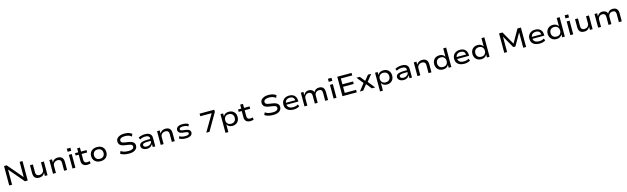

<svg xmlns="http://www.w3.org/2000/svg" viewBox="241 -3635 21956 6728"><g transform="rotate(-15 11219.0 -271.0)"><path d="M116 0V-705H213L682 -152V-705H787V0H686L220 -549V0Z M1208 9Q1144 9 1097 -13Q1050 -35 1025.5 -82.5Q1001 -130 1001 -205V-497H1107V-211Q1107 -170 1120.5 -140.5Q1134 -111 1162.5 -95.5Q1191 -80 1235 -80Q1283 -80 1320.5 -101Q1358 -122 1379 -156.5Q1400 -191 1400 -230V-497H1506V0H1409V-108H1405Q1374 -54 1327 -22.5Q1280 9 1208 9Z M1705 0V-497H1802V-390H1805Q1834 -443 1885.5 -474.5Q1937 -506 2006 -506Q2072 -506 2118.5 -484Q2165 -462 2189.5 -414Q2214 -366 2214 -290V0H2108V-286Q2108 -329 2094.5 -358Q2081 -387 2053 -402Q2025 -417 1980 -417Q1930 -417 1892 -396Q1854 -375 1832 -340.5Q1810 -306 1810 -265V0Z M2399 -610V-722H2528V-610ZM2412 0V-497H2517V0Z M2950 9Q2852 9 2799.5 -40.5Q2747 -90 2747 -181V-411H2636V-497H2752V-642H2853V-497H3054V-411H2853V-189Q2853 -133 2882.5 -107Q2912 -81 2968 -81Q2992 -81 3014.5 -85Q3037 -89 3058 -98L3074 -15Q3050 -2 3018 3.5Q2986 9 2950 9Z M3431 9Q3346 9 3283.5 -23.5Q3221 -56 3187 -114.5Q3153 -173 3153 -249Q3153 -326 3187 -384Q3221 -442 3283.5 -474Q3346 -506 3431 -506Q3518 -506 3579.5 -474Q3641 -442 3674.5 -384Q3708 -326 3708 -249Q3708 -173 3675 -114.5Q3642 -56 3580 -23.5Q3518 9 3431 9ZM3431 -80Q3513 -80 3558.5 -127Q3604 -174 3604 -250Q3604 -325 3558.5 -371.5Q3513 -418 3431 -418Q3349 -418 3303.5 -371.5Q3258 -325 3258 -250Q3258 -174 3303.5 -127Q3349 -80 3431 -80Z M4473 9Q4409 9 4350 0.5Q4291 -8 4242 -26.5Q4193 -45 4156 -72L4196 -158Q4237 -130 4280.5 -113.5Q4324 -97 4373 -90.5Q4422 -84 4475 -84Q4563 -84 4613 -112.5Q4663 -141 4663 -197Q4663 -230 4646.5 -248.5Q4630 -267 4598.5 -277.5Q4567 -288 4519 -295L4378 -317Q4269 -334 4221.5 -383.5Q4174 -433 4174 -509Q4174 -572 4213 -618Q4252 -664 4320.5 -689Q4389 -714 4479 -714Q4536 -714 4586 -704.5Q4636 -695 4678 -676Q4720 -657 4752 -629L4712 -543Q4663 -586 4605.5 -603.5Q4548 -621 4477 -621Q4420 -621 4375.5 -608.5Q4331 -596 4306 -572Q4281 -548 4281 -510Q4281 -467 4310.5 -444.5Q4340 -422 4411 -410L4549 -389Q4661 -372 4715.5 -325.5Q4770 -279 4770 -201Q4770 -138 4733.5 -90.5Q4697 -43 4630.5 -17Q4564 9 4473 9Z M5113 9Q5054 9 5007.5 -11Q4961 -31 4934.5 -65.5Q4908 -100 4908 -144Q4908 -197 4941.5 -230.5Q4975 -264 5044 -279.5Q5113 -295 5221 -295H5328V-226H5227Q5168 -226 5127.5 -222Q5087 -218 5061.5 -209.5Q5036 -201 5024 -186Q5012 -171 5012 -149Q5012 -110 5046 -90.5Q5080 -71 5133 -71Q5181 -71 5221.5 -90Q5262 -109 5286.5 -141Q5311 -173 5311 -210V-321Q5311 -374 5272 -398.5Q5233 -423 5160 -423Q5110 -423 5060.5 -410.5Q5011 -398 4963 -370L4931 -447Q4966 -466 5005.5 -479.5Q5045 -493 5087.5 -499.5Q5130 -506 5173 -506Q5246 -506 5300 -485.5Q5354 -465 5384 -421.5Q5414 -378 5414 -309V0H5323V-107L5321 -108Q5304 -77 5275.5 -50Q5247 -23 5206.5 -7Q5166 9 5113 9Z M5612 0V-497H5709V-390H5712Q5741 -443 5792.5 -474.5Q5844 -506 5913 -506Q5979 -506 6025.5 -484Q6072 -462 6096.5 -414Q6121 -366 6121 -290V0H6015V-286Q6015 -329 6001.5 -358Q5988 -387 5960 -402Q5932 -417 5887 -417Q5837 -417 5799 -396Q5761 -375 5739 -340.5Q5717 -306 5717 -265V0Z M6528 9Q6479 9 6433.5 2Q6388 -5 6350.5 -18Q6313 -31 6288 -50L6319 -125Q6347 -106 6381.5 -94.5Q6416 -83 6454 -78Q6492 -73 6528 -73Q6593 -73 6630 -89.5Q6667 -106 6667 -138Q6667 -165 6647.5 -179Q6628 -193 6581 -200L6453 -216Q6377 -226 6338.5 -263Q6300 -300 6300 -355Q6300 -399 6326.5 -433Q6353 -467 6405 -486.5Q6457 -506 6533 -506Q6576 -506 6618 -499.5Q6660 -493 6695.5 -480Q6731 -467 6751 -447L6717 -375Q6693 -393 6662 -404Q6631 -415 6597 -419.5Q6563 -424 6530 -424Q6465 -424 6431 -406Q6397 -388 6397 -358Q6397 -331 6415.5 -317Q6434 -303 6479 -297L6603 -279Q6685 -268 6724.5 -233.5Q6764 -199 6764 -140Q6764 -95 6735 -61Q6706 -27 6653 -9Q6600 9 6528 9Z M7264 0 7652 -660 7657 -611H7211V-705H7743V-626L7380 0Z M7913 180V-498H8009V-393H8011Q8036 -448 8089.5 -477Q8143 -506 8213 -506Q8292 -506 8349.5 -473.5Q8407 -441 8438 -383Q8469 -325 8469 -249Q8469 -174 8438 -115.5Q8407 -57 8350 -24Q8293 9 8214 9Q8144 9 8094 -19.5Q8044 -48 8020 -98H8018V180ZM8190 -76Q8272 -76 8318 -124Q8364 -172 8364 -250Q8364 -327 8318 -374.5Q8272 -422 8190 -422Q8108 -422 8062.5 -374.5Q8017 -327 8017 -250Q8017 -172 8063 -124Q8109 -76 8190 -76Z M8864 9Q8766 9 8713.5 -40.5Q8661 -90 8661 -181V-411H8550V-497H8666V-642H8767V-497H8968V-411H8767V-189Q8767 -133 8796.5 -107Q8826 -81 8882 -81Q8906 -81 8928.5 -85Q8951 -89 8972 -98L8988 -15Q8964 -2 8932 3.5Q8900 9 8864 9Z M9704 9Q9640 9 9581 0.5Q9522 -8 9473 -26.5Q9424 -45 9387 -72L9427 -158Q9468 -130 9511.5 -113.5Q9555 -97 9604 -90.5Q9653 -84 9706 -84Q9794 -84 9844 -112.5Q9894 -141 9894 -197Q9894 -230 9877.5 -248.5Q9861 -267 9829.5 -277.5Q9798 -288 9750 -295L9609 -317Q9500 -334 9452.5 -383.5Q9405 -433 9405 -509Q9405 -572 9444 -618Q9483 -664 9551.5 -689Q9620 -714 9710 -714Q9767 -714 9817 -704.5Q9867 -695 9909 -676Q9951 -657 9983 -629L9943 -543Q9894 -586 9836.5 -603.5Q9779 -621 9708 -621Q9651 -621 9606.5 -608.5Q9562 -596 9537 -572Q9512 -548 9512 -510Q9512 -467 9541.5 -444.5Q9571 -422 9642 -410L9780 -389Q9892 -372 9946.5 -325.5Q10001 -279 10001 -201Q10001 -138 9964.5 -90.5Q9928 -43 9861.5 -17Q9795 9 9704 9Z M10431 9Q10336 9 10268 -21.5Q10200 -52 10163.5 -109.5Q10127 -167 10127 -248Q10127 -323 10160.5 -381Q10194 -439 10256.5 -472.5Q10319 -506 10406 -506Q10488 -506 10545.5 -475Q10603 -444 10633 -386.5Q10663 -329 10663 -250V-219H10207V-290H10593L10572 -268Q10571 -347 10528 -387.5Q10485 -428 10407 -428Q10354 -428 10314.5 -408.5Q10275 -389 10252 -352.5Q10229 -316 10229 -263V-251Q10229 -193 10253 -154Q10277 -115 10323 -95.5Q10369 -76 10436 -76Q10485 -76 10532.5 -87Q10580 -98 10617 -126L10651 -52Q10611 -20 10551.5 -5.5Q10492 9 10431 9Z M10827 0V-497H10922V-388H10925Q10942 -420 10968.5 -447Q10995 -474 11032 -490Q11069 -506 11114 -506Q11183 -506 11230.5 -475Q11278 -444 11292 -392H11296Q11320 -440 11366.5 -473Q11413 -506 11487 -506Q11548 -506 11592 -484Q11636 -462 11660 -414.5Q11684 -367 11684 -290V0H11579V-284Q11579 -353 11552.5 -385Q11526 -417 11464 -417Q11414 -417 11379 -396.5Q11344 -376 11325.5 -341.5Q11307 -307 11307 -265V0H11203V-284Q11203 -352 11172.5 -384.5Q11142 -417 11088 -417Q11039 -417 11004 -394.5Q10969 -372 10950 -337.5Q10931 -303 10931 -268V0Z M11871 -610V-722H12000V-610ZM11884 0V-497H11989V0Z M12205 0V-705H12724V-614H12311V-403H12697V-312H12311V-91H12724V0Z M12837 0 13060 -283 13063 -225 12846 -497H12968L13115 -312H13113L13262 -497H13381L13166 -227L13168 -281L13392 0H13269L13112 -197H13115L12956 0Z M13520 180V-498H13616V-393H13618Q13643 -448 13696.5 -477Q13750 -506 13820 -506Q13899 -506 13956.5 -473.5Q14014 -441 14045 -383Q14076 -325 14076 -249Q14076 -174 14045 -115.5Q14014 -57 13957 -24Q13900 9 13821 9Q13751 9 13701 -19.5Q13651 -48 13627 -98H13625V180ZM13797 -76Q13879 -76 13925 -124Q13971 -172 13971 -250Q13971 -327 13925 -374.5Q13879 -422 13797 -422Q13715 -422 13669.5 -374.5Q13624 -327 13624 -250Q13624 -172 13670 -124Q13716 -76 13797 -76Z M14426 9Q14367 9 14320.5 -11Q14274 -31 14247.5 -65.5Q14221 -100 14221 -144Q14221 -197 14254.5 -230.5Q14288 -264 14357 -279.5Q14426 -295 14534 -295H14641V-226H14540Q14481 -226 14440.5 -222Q14400 -218 14374.5 -209.5Q14349 -201 14337 -186Q14325 -171 14325 -149Q14325 -110 14359 -90.5Q14393 -71 14446 -71Q14494 -71 14534.5 -90Q14575 -109 14599.5 -141Q14624 -173 14624 -210V-321Q14624 -374 14585 -398.5Q14546 -423 14473 -423Q14423 -423 14373.5 -410.5Q14324 -398 14276 -370L14244 -447Q14279 -466 14318.5 -479.5Q14358 -493 14400.5 -499.5Q14443 -506 14486 -506Q14559 -506 14613 -485.5Q14667 -465 14697 -421.5Q14727 -378 14727 -309V0H14636V-107L14634 -108Q14617 -77 14588.5 -50Q14560 -23 14519.5 -7Q14479 9 14426 9Z M14925 0V-497H15022V-390H15025Q15054 -443 15105.5 -474.5Q15157 -506 15226 -506Q15292 -506 15338.5 -484Q15385 -462 15409.5 -414Q15434 -366 15434 -290V0H15328V-286Q15328 -329 15314.5 -358Q15301 -387 15273 -402Q15245 -417 15200 -417Q15150 -417 15112 -396Q15074 -375 15052 -340.5Q15030 -306 15030 -265V0Z M15855 9Q15776 9 15719 -24Q15662 -57 15630 -115Q15598 -173 15598 -249Q15598 -325 15629.5 -382.5Q15661 -440 15718.5 -473Q15776 -506 15853 -506Q15922 -506 15973 -478Q16024 -450 16048 -400H16049V-705H16155V0H16059V-105H16057Q16030 -50 15977.5 -20.5Q15925 9 15855 9ZM15878 -76Q15960 -76 16005.5 -123.5Q16051 -171 16051 -249Q16051 -326 16005.5 -374Q15960 -422 15878 -422Q15796 -422 15750 -374Q15704 -326 15704 -249Q15704 -171 15750 -123.5Q15796 -76 15878 -76Z M16625 9Q16530 9 16462 -21.5Q16394 -52 16357.5 -109.5Q16321 -167 16321 -248Q16321 -323 16354.5 -381Q16388 -439 16450.5 -472.5Q16513 -506 16600 -506Q16682 -506 16739.5 -475Q16797 -444 16827 -386.5Q16857 -329 16857 -250V-219H16401V-290H16787L16766 -268Q16765 -347 16722 -387.5Q16679 -428 16601 -428Q16548 -428 16508.5 -408.5Q16469 -389 16446 -352.5Q16423 -316 16423 -263V-251Q16423 -193 16447 -154Q16471 -115 16517 -95.5Q16563 -76 16630 -76Q16679 -76 16726.5 -87Q16774 -98 16811 -126L16845 -52Q16805 -20 16745.5 -5.5Q16686 9 16625 9Z M17242 9Q17163 9 17106 -24Q17049 -57 17017 -115Q16985 -173 16985 -249Q16985 -325 17016.5 -382.5Q17048 -440 17105.5 -473Q17163 -506 17240 -506Q17309 -506 17360 -478Q17411 -450 17435 -400H17436V-705H17542V0H17446V-105H17444Q17417 -50 17364.5 -20.5Q17312 9 17242 9ZM17265 -76Q17347 -76 17392.5 -123.5Q17438 -171 17438 -249Q17438 -326 17392.5 -374Q17347 -422 17265 -422Q17183 -422 17137 -374Q17091 -326 17091 -249Q17091 -171 17137 -123.5Q17183 -76 17265 -76Z M18075 0V-705H18199L18473 -225H18470L18743 -705H18867V0H18763V-557L18509 -113H18433L18179 -557H18178V0Z M19355 9Q19260 9 19192 -21.5Q19124 -52 19087.5 -109.5Q19051 -167 19051 -248Q19051 -323 19084.5 -381Q19118 -439 19180.5 -472.5Q19243 -506 19330 -506Q19412 -506 19469.5 -475Q19527 -444 19557 -386.5Q19587 -329 19587 -250V-219H19131V-290H19517L19496 -268Q19495 -347 19452 -387.5Q19409 -428 19331 -428Q19278 -428 19238.5 -408.5Q19199 -389 19176 -352.5Q19153 -316 19153 -263V-251Q19153 -193 19177 -154Q19201 -115 19247 -95.5Q19293 -76 19360 -76Q19409 -76 19456.5 -87Q19504 -98 19541 -126L19575 -52Q19535 -20 19475.5 -5.5Q19416 9 19355 9Z M19972 9Q19893 9 19836 -24Q19779 -57 19747 -115Q19715 -173 19715 -249Q19715 -325 19746.5 -382.5Q19778 -440 19835.5 -473Q19893 -506 19970 -506Q20039 -506 20090 -478Q20141 -450 20165 -400H20166V-705H20272V0H20176V-105H20174Q20147 -50 20094.5 -20.5Q20042 9 19972 9ZM19995 -76Q20077 -76 20122.5 -123.5Q20168 -171 20168 -249Q20168 -326 20122.5 -374Q20077 -422 19995 -422Q19913 -422 19867 -374Q19821 -326 19821 -249Q19821 -171 19867 -123.5Q19913 -76 19995 -76Z M20459 -610V-722H20588V-610ZM20472 0V-497H20577V0Z M20982 9Q20918 9 20871 -13Q20824 -35 20799.5 -82.5Q20775 -130 20775 -205V-497H20881V-211Q20881 -170 20894.5 -140.5Q20908 -111 20936.5 -95.5Q20965 -80 21009 -80Q21057 -80 21094.5 -101Q21132 -122 21153 -156.5Q21174 -191 21174 -230V-497H21280V0H21183V-108H21179Q21148 -54 21101 -22.5Q21054 9 20982 9Z M21481 0V-497H21576V-388H21579Q21596 -420 21622.5 -447Q21649 -474 21686 -490Q21723 -506 21768 -506Q21837 -506 21884.5 -475Q21932 -444 21946 -392H21950Q21974 -440 22020.5 -473Q22067 -506 22141 -506Q22202 -506 22246 -484Q22290 -462 22314 -414.5Q22338 -367 22338 -290V0H22233V-284Q22233 -353 22206.5 -385Q22180 -417 22118 -417Q22068 -417 22033 -396.5Q21998 -376 21979.5 -341.5Q21961 -307 21961 -265V0H21857V-284Q21857 -352 21826.5 -384.5Q21796 -417 21742 -417Q21693 -417 21658 -394.5Q21623 -372 21604 -337.5Q21585 -303 21585 -268V0Z"/></g></svg>

Font: Nunito Sans 7pt SemiExpanded Medium
Style: Regular
Weight: 500
Width: 6
Designer: Vernon Adams
Foundry: Vernon Adams
Version: Version 3.101;gftools[0.9.27]